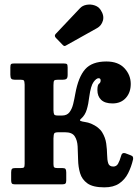

<svg xmlns="http://www.w3.org/2000/svg" viewBox="-20 -793 593 826"><path d="M552.5 -107.5Q545 -75 531 -47.5Q517 -20 492.5 -3.5Q468 13 429 13Q380 13 356.2 -4Q332.5 -21 324.5 -48Q316.5 -75 316 -105.5Q315.5 -136 314 -163Q312.5 -190 301.2 -207Q290 -224 260 -224H232Q216.5 -224 213.5 -219.2Q210.5 -214.5 210 -198V-87Q210 -75.5 213.5 -72.8Q217 -70 227 -70H248.5Q259 -70 262 -65.8Q265 -61.5 265 -50.5V-16.5Q265 -7 261.5 -3.5Q258 0 248.5 0H43.5Q34 0 31 -3.8Q28 -7.5 28 -17V-51Q28 -62 31.2 -66Q34.5 -70 45 -70H69Q80 -70 83 -73Q86 -76 86 -88.5V-429Q85.5 -443 82.8 -446.5Q80 -450 69 -450H43.5Q33 -450 28.8 -454.2Q24.5 -458.5 24.5 -471.5V-503Q24.5 -514 27.5 -517Q30.5 -520 41 -520H253Q264.5 -520 267.8 -517.2Q271 -514.5 271 -503V-471Q271 -457.5 265.8 -453.8Q260.5 -450 250.5 -450H229Q216.5 -450 213.2 -446.5Q210 -443 210 -426.5V-318.5Q210.5 -305 213.2 -300.5Q216 -296 229.5 -296H247Q268 -296 278.8 -310Q289.5 -324 294.8 -345.5Q300 -367 304 -390Q317 -462 346.5 -495.2Q376 -528.5 437.5 -528.5Q489 -528.5 515.8 -499.2Q542.5 -470 542.5 -432Q542.5 -395 521.2 -371.5Q500 -348 464 -348Q431.5 -348 415.2 -363.5Q399 -379 399 -405.5Q399 -428 406 -432.8Q413 -437.5 413 -447Q413 -456.5 404 -456.5Q394.5 -456.5 382.5 -440.2Q370.5 -424 364 -376.5Q360.5 -345.5 353.2 -321.5Q346 -297.5 329.5 -283Q320.5 -275.5 326.5 -272.8Q332.5 -270 345.5 -268.2Q358.5 -266.5 372 -261Q405.5 -246.5 419.5 -223.8Q433.5 -201 437 -175.5Q440.5 -150 440.8 -127.5Q441 -105 445.5 -90.8Q450 -76.5 467.5 -76.5Q481 -76.5 488 -88.8Q495 -101 501.5 -124Q505 -137.5 518.5 -134L541 -125.5Q549.5 -122.5 551.5 -118.2Q553.5 -114 552.5 -107.5ZM249 -600.5 220 -630.5Q212 -639.5 220 -647.5L324 -757.5Q334.5 -769 351.8 -772.2Q369 -775.5 386 -770.2Q403 -765 412.5 -751Q429 -726.5 422.8 -704.5Q416.5 -682.5 397.5 -672L267 -599Q261 -595 257.5 -595Q254 -595 249 -600.5Z"/></svg>

Font: Besley* Narrow Semi
Style: Regular
Weight: 600
Width: 4
Designer: Owen Earl
Foundry: indestructible type*
Version: Version 3.000; ttfautohint (v1.8.3)